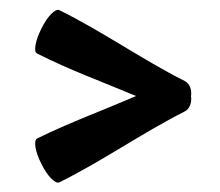

<svg xmlns="http://www.w3.org/2000/svg" viewBox="-20 -466 457 398"><path d="M363 -298C274 -343 192 -401 103 -445C95 -449 78 -432 66 -407C53 -382 49 -358 57 -355C124 -321 193 -296 262 -267C193 -237 124 -212 57 -179C49 -175 53 -151 66 -126C78 -101 95 -84 103 -88C192 -132 274 -190 363 -235C373 -240 378 -253 376 -267C378 -280 373 -293 363 -298Z"/></svg>

Font: Nupuram Medium
Style: Regular
Weight: 500
Designer: Santhosh Thottingal (santhosh.thottingal@gmail.com)
Foundry: SMC
Version: Version 1.000